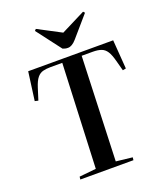

<svg xmlns="http://www.w3.org/2000/svg" viewBox="-170 -1064 987 1172"><g transform="rotate(-20 323.5 -478.5)"><path d="M148 -18 257 -29 286 -707H209Q182 -707 160.5 -701.5Q139 -696 123 -676.5Q107 -657 94 -616L70 -540L48 -545L73 -730H625L639 -542L618 -538L600 -605Q589 -647 575 -669Q561 -691 539 -699Q517 -707 483 -707H412L387 -30L493 -18L491 0H146ZM196 -947 205 -957 355 -878 512 -957 521 -947 405 -813Q377 -781 351 -781Q340 -781 332.5 -783Q325 -785 317 -788Z"/></g></svg>

Font: Literata 72pt SemiBold
Style: Italic
Weight: 600
Italic angle: -2°
Designer: Latin by Veronika Burian and Jose Scaglione. Greek by Irene Vlachou. Cyrillic by Vera Evstafieva
Foundry: TypeTogether
Version: Version 3.002